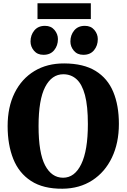

<svg xmlns="http://www.w3.org/2000/svg" viewBox="-20 -1139 771 1170"><path d="M361 11Q243.5 12 169.5 -36Q95.5 -84 61 -170.2Q26.5 -256.5 26.5 -370.5Q26.5 -487 69.2 -573Q112 -659 189.5 -706Q267 -753 371.5 -752.5Q489 -752 562.5 -706.8Q636 -661.5 670.2 -579Q704.5 -496.5 704.5 -384Q704.5 -267.5 662 -178.8Q619.5 -90 542.2 -40Q465 10 361 11ZM366 -686.5Q295.5 -686.5 255.2 -609Q215 -531.5 215 -371Q215 -207 254.8 -131.5Q294.5 -56 364.5 -56Q435 -56 475.2 -139Q515.5 -222 515.5 -383Q515.5 -493 497.8 -559.5Q480 -626 446.5 -656.2Q413 -686.5 366 -686.5ZM244.5 -805Q208 -805 187 -830Q166 -855 166 -886Q166 -925.5 189.2 -953.5Q212.5 -981.5 253.5 -981.5H254.5Q291 -981.5 312 -956.5Q333 -931.5 333 -900.5Q333 -861 310 -833Q287 -805 245.5 -805ZM487.5 -805Q451 -805 430 -830Q409 -855 409 -886Q409 -925.5 432.2 -953.5Q455.5 -981.5 496.5 -981.5H497.5Q534 -981.5 555 -956.5Q576 -931.5 576 -900.5Q576 -861 553 -833Q530 -805 488.5 -805ZM533.5 -1119V-1023H208.5V-1119Z"/></svg>

Font: Merriweather Black
Style: Regular
Weight: 900
Designer: Eben Sorkin
Foundry: Eben Sorkin
Version: Version 2.200;gftools[0.9.31]